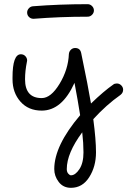

<svg xmlns="http://www.w3.org/2000/svg" viewBox="-20 -560 610 920"><path d="M110 -500Q110 -511 118 -520Q126 -529 138 -530Q264 -540 400 -540Q412 -540 421 -531Q430 -522 430 -510Q430 -498 421 -489Q412 -480 400 -480Q266 -480 142 -470H140Q128 -470 119 -478.5Q110 -487 110 -500ZM300 250Q300 264 307 272Q314 280 320 280Q341 280 360.5 250.5Q380 221 380 170Q380 126 374 74Q300 174 300 250ZM240 250Q240 138 364 -8Q353 -79 337 -163Q277 -30 180 -30Q116 -30 78 -73Q40 -116 40 -180V-189Q40 -300 80 -300Q93 -300 101.5 -291Q110 -282 110 -270Q110 -269 109.5 -267Q109 -265 109 -264Q100 -220 100 -180Q100 -90 180 -90Q224 -90 265.5 -158.5Q307 -227 310 -301Q311 -313 319.5 -321.5Q328 -330 340 -330Q364 -330 369 -306Q403 -143 416 -64Q477 -123 523 -155Q529 -160 540 -160Q552 -160 561 -151Q570 -142 570 -130Q570 -115 557 -105Q490 -58 427 11Q440 109 440 170Q440 238 407.5 289Q375 340 320 340Q283 340 261.5 312Q240 284 240 250Z"/></svg>

Font: Pecita
Style: Book
Weight: 400
Width: 7
Version: Version 4.3